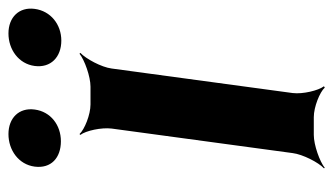

<svg xmlns="http://www.w3.org/2000/svg" viewBox="-187 -575 788 454"><g transform="rotate(-90 207.0 -348.0)"><path d="M214 -50 272 -478C275 -502 295 -539 309 -552L307 -554C292 -542 253 -528 229 -528H187C163 -528 128 -542 117 -554L115 -552C125 -539 133 -502 130 -478L72 -50C69 -26 50 11 36 24L37 26C52 14 91 0 115 0H157C181 0 216 14 227 26L230 24C220 11 211 -26 214 -50ZM100 -598C138 -598 170 -622 175 -660C180 -697 155 -722 117 -722C79 -722 45 -698 40 -660C35 -621 61 -598 100 -598ZM338 -597C376 -597 408 -622 413 -660C418 -697 393 -722 355 -722C317 -722 283 -698 278 -660C273 -622 299 -597 338 -597Z"/></g></svg>

Font: Asimov
Style: EdgeIt
Weight: 500
Designer: Google
Version: Version 2.000980: 2014